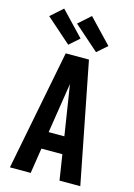

<svg xmlns="http://www.w3.org/2000/svg" viewBox="-144 -1060 788 1133"><g transform="rotate(15 250.0 -494.0)"><path d="M35 0 179 -735H321L465 0H338L314 -155H186L162 0ZM298 -260 262 -490Q259 -509 256 -528.5Q253 -548 250 -567Q247 -548 244 -528.5Q241 -509 238 -490L202 -260ZM350 -788 198 -922 272 -988 411 -842ZM180 -788 28 -922 102 -988 241 -842Z"/></g></svg>

Font: Iosevka Extrabold
Style: Regular
Weight: 800
Monospace: yes
Designer: Belleve Invis
Foundry: Belleve Invis
Version: Version 32.5.0; ttfautohint (v1.8.4)